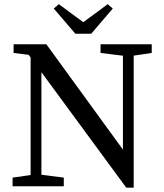

<svg xmlns="http://www.w3.org/2000/svg" viewBox="-20 -878 775 905"><path d="M39.3 0H280.7V-40.8L164.9 -55.8H144.4L39.3 -40.8V0ZM124.3 0H175.2V-646.1H124.3V0ZM453.9 -628.5 574.7 -613.5H595.2L695.2 -628.5V-669.3H453.9V-628.5ZM575.2 6.7H610.2V-669.3H559.4V-172.9L198.5 -669.3H44.1V-628.4L115 -619.6L575.2 6.7ZM257.2 -858.4 233.6 -837.7 335.2 -719H409.9L511.5 -837.7L487.9 -858.4L330.5 -742.3H414.6L257.2 -858.4Z"/></svg>

Font: Source Serif Variable
Style: Regular
Weight: 389
Designer: Frank Grießhammer
Foundry: Adobe Systems Incorporated
Version: Version 3.001;hotconv 1.0.111;makeotfexe 2.5.65597